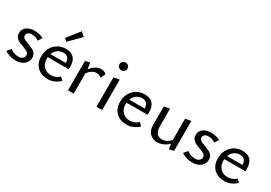

<svg xmlns="http://www.w3.org/2000/svg" viewBox="17 -1502 3259 2312"><g transform="rotate(30 1646.0 -346.0)"><path d="M31 -40 74 -92Q95 -74 125.5 -63Q156 -52 187 -52Q224 -52 245 -69Q266 -86 266 -113Q266 -141 244 -155.5Q222 -170 175 -187Q137 -200 112.5 -212.5Q88 -225 71 -247.5Q54 -270 54 -304Q54 -360 96.5 -390.5Q139 -421 204 -421Q237 -421 271 -413.5Q305 -406 330 -392L294 -335Q277 -350 252 -358Q227 -366 200 -366Q167 -366 148 -351.5Q129 -337 129 -314Q129 -288 151 -273.5Q173 -259 218 -244Q258 -229 282.5 -217Q307 -205 324.5 -182Q342 -159 342 -124Q342 -69 299 -32Q256 5 182 5Q137 5 97 -7.5Q57 -20 31 -40Z M794 -64Q721 6 627 6Q537 6 481.5 -48Q426 -102 426 -194Q426 -260 454 -312Q482 -364 531.5 -392.5Q581 -421 643 -421Q716 -421 754 -379.5Q792 -338 792 -265Q792 -238 789 -224H499Q498 -217 498 -203Q498 -136 536.5 -95.5Q575 -55 640 -55Q703 -55 756 -102ZM509 -272H723Q720 -365 638 -365Q593 -365 559 -340Q525 -315 509 -272ZM564 -529 699 -699 754 -651 600 -496Z M1205 -394 1174 -328Q1146 -354 1106 -354Q1075 -354 1044.5 -335.5Q1014 -317 989 -283V0H910V-409L975 -423L987 -336Q1018 -377 1054 -399.5Q1090 -422 1128 -422Q1177 -422 1205 -394Z M1306 -409 1385 -423V0H1306ZM1290 -583Q1290 -607 1305.5 -622Q1321 -637 1346 -637Q1369 -637 1384.5 -622Q1400 -607 1400 -583Q1400 -559 1385 -544.5Q1370 -530 1346 -530Q1321 -530 1305.5 -544.5Q1290 -559 1290 -583Z M1890 -64Q1817 6 1723 6Q1633 6 1577.5 -48Q1522 -102 1522 -194Q1522 -260 1550 -312Q1578 -364 1627.5 -392.5Q1677 -421 1739 -421Q1812 -421 1850 -379.5Q1888 -338 1888 -265Q1888 -238 1885 -224H1595Q1594 -217 1594 -203Q1594 -136 1632.5 -95.5Q1671 -55 1736 -55Q1799 -55 1852 -102ZM1605 -272H1819Q1816 -365 1734 -365Q1689 -365 1655 -340Q1621 -315 1605 -272Z M2381 -423V-7L2316 7L2306 -64Q2273 -30 2232 -12.5Q2191 5 2150 5Q2086 5 2046 -36.5Q2006 -78 2006 -150V-409L2085 -423V-177Q2085 -118 2110.5 -85.5Q2136 -53 2182 -53Q2214 -53 2246 -68.5Q2278 -84 2302 -114V-409Z M2487 -40 2530 -92Q2551 -74 2581.5 -63Q2612 -52 2643 -52Q2680 -52 2701 -69Q2722 -86 2722 -113Q2722 -141 2700 -155.5Q2678 -170 2631 -187Q2593 -200 2568.5 -212.5Q2544 -225 2527 -247.5Q2510 -270 2510 -304Q2510 -360 2552.5 -390.5Q2595 -421 2660 -421Q2693 -421 2727 -413.5Q2761 -406 2786 -392L2750 -335Q2733 -350 2708 -358Q2683 -366 2656 -366Q2623 -366 2604 -351.5Q2585 -337 2585 -314Q2585 -288 2607 -273.5Q2629 -259 2674 -244Q2714 -229 2738.5 -217Q2763 -205 2780.5 -182Q2798 -159 2798 -124Q2798 -69 2755 -32Q2712 5 2638 5Q2593 5 2553 -7.5Q2513 -20 2487 -40Z M3250 -64Q3177 6 3083 6Q2993 6 2937.5 -48Q2882 -102 2882 -194Q2882 -260 2910 -312Q2938 -364 2987.5 -392.5Q3037 -421 3099 -421Q3172 -421 3210 -379.5Q3248 -338 3248 -265Q3248 -238 3245 -224H2955Q2954 -217 2954 -203Q2954 -136 2992.5 -95.5Q3031 -55 3096 -55Q3159 -55 3212 -102ZM2965 -272H3179Q3176 -365 3094 -365Q3049 -365 3015 -340Q2981 -315 2965 -272Z"/></g></svg>

Font: Ysabeau Medium
Style: Regular
Weight: 500
Designer: Christian Thalmann (Catharsis Fonts)
Version: Version 0.003